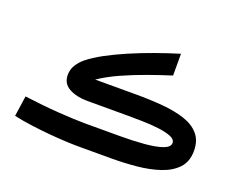

<svg xmlns="http://www.w3.org/2000/svg" viewBox="-102 -798 1201 976"><g transform="rotate(20 498.5 -310.5)"><path d="M573.2 0H393.1Q368.2 0 326.9 -2Q285.6 -3.9 236.3 -8.3Q187 -12.7 136.2 -19.5Q85.4 -26.4 41 -36.1L57.1 -147Q156.7 -133.8 245.8 -127.7Q335 -121.6 388.2 -121.6H572.8Q647 -121.6 707.5 -126.7Q768.1 -131.8 804.2 -144.5Q840.3 -157.2 840.3 -180.2Q840.3 -199.7 813.2 -210.4Q786.1 -221.2 744.6 -226.1Q703.1 -231 658.7 -231.9Q614.3 -232.9 579.6 -232.9H359.9Q302.2 -232.9 261.7 -254.6Q221.2 -276.4 221.2 -323.7Q221.2 -352.5 235.8 -376.7Q250.5 -400.9 272.9 -419.4Q307.1 -447.3 358.2 -474.9Q409.2 -502.4 470.7 -528.8Q532.2 -555.2 597.7 -578.6Q663.1 -602.1 725.6 -621.1V-503.4Q667 -484.9 600.6 -461.2Q534.2 -437.5 471.4 -409.4Q408.7 -381.3 360.4 -348.6H579.1Q657.7 -348.6 726.1 -342.8Q794.4 -336.9 846.2 -319.8Q897.9 -302.7 927.2 -268.8Q956.5 -234.9 956.5 -178.7Q956.5 -121.6 923.6 -86.2Q890.6 -50.8 835.2 -32Q779.8 -13.2 711.7 -6.6Q643.6 0 573.2 0Z"/></g></svg>

Font: Vazirmatn FD NL SemiBold
Style: Regular
Weight: 600
Designer: Saber Rastikerdar
Foundry: Saber Rastikerdar
Version: Version 33.003